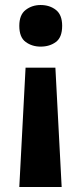

<svg xmlns="http://www.w3.org/2000/svg" viewBox="-20 -566 326 766"><path d="M228 -463Q228 -417 203 -398.5Q178 -380 142 -380Q108 -380 82.5 -398.5Q57 -417 57 -463Q57 -507 82.5 -526.5Q108 -546 142 -546Q178 -546 203 -526.5Q228 -507 228 -463ZM82 -296H201L226 180H57Z"/></svg>

Font: Noto Sans Bamum
Style: Bold
Weight: 700
Designer: Monotype Design Team
Foundry: Monotype Imaging Inc.
Version: Version 2.002; ttfautohint (v1.8.4.7-5d5b)